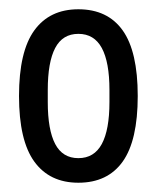

<svg xmlns="http://www.w3.org/2000/svg" viewBox="-20 -755 339 414"><path d="M149 -361Q87 -361 54 -406.5Q21 -452 21 -548Q21 -644 54 -689.5Q87 -735 149 -735Q212 -735 244.5 -689.5Q277 -644 277 -548Q277 -452 244.5 -406.5Q212 -361 149 -361ZM149 -414Q183 -414 199.5 -444.5Q216 -475 216 -535V-561Q216 -621 199.5 -651.5Q183 -682 149 -682Q115 -682 99 -651.5Q83 -621 83 -561V-535Q83 -475 99 -444.5Q115 -414 149 -414Z"/></svg>

Font: Archivo Narrow
Style: Regular
Weight: 400
Designer: Hector Gatti
Foundry: Omnibus-Type
Version: Version 3.002